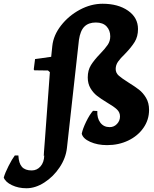

<svg xmlns="http://www.w3.org/2000/svg" viewBox="-166 -762 824 1024"><path d="M21 -447 107 -459 113 -517Q119 -574 159.5 -626Q200 -678 259.5 -710Q319 -742 381 -742Q464 -742 517 -705Q570 -668 570 -607Q570 -567 552 -538Q534 -509 501 -475Q476 -451 463.5 -433Q451 -415 451 -394Q451 -373 467.5 -358.5Q484 -344 519 -322Q553 -301 575 -284Q597 -267 613 -240Q629 -213 629 -176Q629 -123 599 -80Q569 -37 518 -12.5Q467 12 405 12Q354 12 315 -5.5Q276 -23 270 -49Q275 -75 293.5 -113Q312 -151 330 -171L353 -170Q351 -132 369 -108Q387 -84 419 -84Q442 -84 458 -101Q474 -118 474 -141Q474 -163 457.5 -178.5Q441 -194 405 -215Q372 -235 351.5 -251Q331 -267 316.5 -291.5Q302 -316 302 -349Q302 -387 319 -414.5Q336 -442 368 -475Q395 -503 408.5 -523Q422 -543 422 -568Q422 -600 402.5 -621Q383 -642 345 -642Q306 -642 284 -620Q262 -598 255 -549L191 27Q185 81 152 130.5Q119 180 71 211Q23 242 -25 242Q-68 242 -102.5 225.5Q-137 209 -146 185Q-139 160 -120.5 123.5Q-102 87 -87 67H-68Q-66 109 -49 128Q-32 147 3 147Q31 147 50 125.5Q69 104 70 67Q70 66 68 70Q66 74 74 -23L100 -377L90 -386L17 -387L14 -392Z"/></svg>

Font: Alegreya ExtraBold
Style: Italic
Weight: 800
Italic angle: -7°
Designer: Juan Pablo del Peral
Foundry: Huerta Tipografica
Version: Version 2.007; ttfautohint (v1.6)